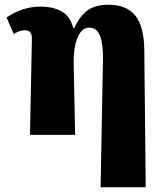

<svg xmlns="http://www.w3.org/2000/svg" viewBox="-20 -571 700 813"><path d="M406 222 416 -320Q417 -384 403.5 -419Q390 -454 359 -454Q335 -454 320 -433Q305 -412 298 -377.5Q291 -343 292 -303L298 0H107L115 -405Q116 -422 109 -432.5Q102 -443 87 -443Q75 -443 65 -440Q55 -437 38 -427L8 -497Q42 -520 77.5 -531.5Q113 -543 152 -543Q204 -543 240.5 -523Q277 -503 290 -453H295Q317 -502 350 -526.5Q383 -551 440 -551Q515 -551 552.5 -505.5Q590 -460 591 -359L597 222Z"/></svg>

Font: Noto Serif SemiCondensed Black
Style: Regular
Weight: 900
Width: 4
Designer: Monotype Design Team
Foundry: Monotype Imaging Inc.
Version: Version 2.014; ttfautohint (v1.8.4.7-5d5b)